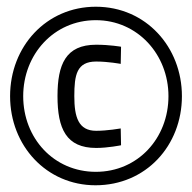

<svg xmlns="http://www.w3.org/2000/svg" viewBox="-20 -720 570 571"><path d="M10 -434C10 -287 118 -169 264 -169C414 -169 521 -287 521 -434C521 -580 414 -700 265 -700C118 -700 10 -582 10 -434ZM49 -434C49 -558 140 -660 265 -660C389 -660 481 -558 481 -434C481 -309 390 -209 265 -209C140 -209 49 -309 49 -434ZM339 -338C339 -338 299 -331 266 -331C213 -331 201 -372 201 -434C201 -497 208 -537 266 -537C302 -537 339 -530 339 -530L340 -581C340 -581 306 -587 266 -587C175 -587 151 -528 151 -434C151 -337 177 -280 266 -280C301 -280 340 -288 340 -288Z"/></svg>

Font: TitilliumText22L
Style: 250 wt
Weight: 300
Designer: Campivisivi
Foundry: Campivisivi
Version: 1.000